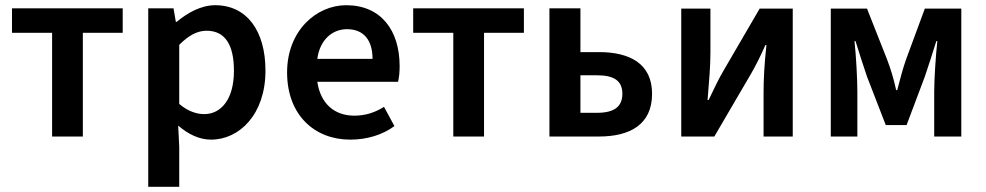

<svg xmlns="http://www.w3.org/2000/svg" viewBox="-20 -524 3783 737"><path d="M180 0H298V-398H451V-492H26V-398H180Z M549 193H668V40L664 -42C703 -8 746 12 790 12C899 12 999 -85 999 -253C999 -405 928 -504 806 -504C752 -504 700 -475 658 -440H655L646 -492H549ZM764 -86C736 -86 702 -96 668 -125V-352C705 -389 738 -406 773 -406C846 -406 878 -349 878 -252C878 -142 828 -86 764 -86Z M1324 12C1388 12 1448 -6 1494 -40L1454 -114C1420 -92 1382 -80 1340 -80C1262 -80 1210 -128 1198 -210H1508C1512 -228 1514 -246 1514 -270C1514 -408 1442 -504 1309 -504C1194 -504 1082 -406 1082 -246C1082 -82 1188 12 1324 12ZM1198 -298C1208 -372 1256 -412 1312 -412C1376 -412 1410 -370 1410 -298Z M1720 0H1838V-398H1991V-492H1566V-398H1720Z M2089 0H2279C2397 0 2483 -45 2483 -164C2483 -280 2397 -324 2279 -324H2208V-492H2089ZM2208 -91V-235H2272C2338 -235 2369 -213 2369 -164C2369 -115 2338 -91 2272 -91Z M2595 0H2722L2860 -236C2878 -266 2900 -310 2918 -351H2922C2914 -278 2911 -220 2911 -169V0H3023V-491H2896L2758 -254C2740 -224 2718 -178 2700 -140H2696C2702 -212 2707 -270 2707 -322V-491H2595Z M3169 0H3271V-172C3271 -221 3266 -312 3260 -366H3264C3278 -321 3294 -271 3308 -230L3380 -44H3460L3530 -230C3544 -271 3560 -321 3574 -366H3578C3572 -312 3566 -221 3566 -172V0H3670V-491H3530L3458 -296C3446 -262 3436 -224 3424 -178H3420C3410 -224 3398 -262 3385 -296L3308 -491H3169Z"/></svg>

Font: Source Sans Pro Semibold
Style: Regular
Weight: 600
Designer: Paul D. Hunt
Foundry: Adobe Systems Incorporated
Version: Version 3.006;hotconv 1.0.111;makeotfexe 2.5.65597